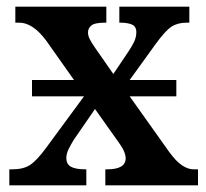

<svg xmlns="http://www.w3.org/2000/svg" viewBox="-20 -556 619 576"><path d="M8 0V-48H17Q50 -48 70 -61Q90 -74 118 -112L232 -267H76V-316H202L118 -435Q78 -488 38 -488H26V-536H299V-488H296Q264 -488 254 -479.5Q244 -471 244 -459Q244 -449 249 -439Q254 -429 265 -413L320 -334L365 -401Q376 -417 382.5 -431Q389 -445 389 -459Q389 -477 375.5 -482.5Q362 -488 341 -488H338V-536H548V-488H540Q513 -488 494.5 -476Q476 -464 447 -424L369 -316H509V-267H369L487 -101Q508 -72 526 -60Q544 -48 561 -48H574V0H296V-48H301Q357 -48 357 -81Q357 -92 350.5 -105.5Q344 -119 321 -150L265 -229L201 -136Q193 -123 186 -109Q179 -95 179 -81Q179 -64 192.5 -56Q206 -48 237 -48H239V0Z"/></svg>

Font: Noto Serif SemiCondensed SemiBold
Style: Regular
Weight: 600
Width: 4
Designer: Monotype Design Team
Foundry: Monotype Imaging Inc.
Version: Version 2.013; ttfautohint (v1.8.4.7-5d5b)